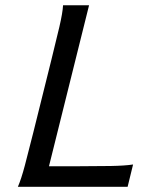

<svg xmlns="http://www.w3.org/2000/svg" viewBox="-20 -719 558 739"><path d="M168.5 -79.1H277.8Q350.1 -79.1 406 -80.1Q461.9 -81.1 492.2 -85.9L471.2 0H48.8Q61.5 -28.8 75.9 -83Q90.3 -137.2 107.9 -208L178.2 -490.7Q195.8 -561 208.5 -615.5Q221.2 -669.9 222.7 -698.7H322.8Z"/></svg>

Font: Andika
Style: Italic
Weight: 400
Italic angle: -14°
Designer: Victor Gaultney, Annie Olsen, Julie Remington, Don Collingsworth, Eric Hays, Becca Hirsbrunner
Foundry: SIL International
Version: Version 6.101